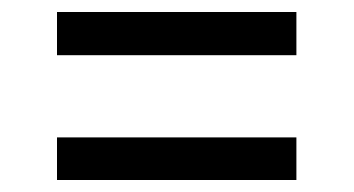

<svg xmlns="http://www.w3.org/2000/svg" viewBox="-20 -451 590 320"><path d="M75 -359V-431H474V-359ZM75 -151V-222H474V-151Z"/></svg>

Font: DM Sans 11pt
Style: Regular
Weight: 400
Version: Version 4.004;gftools[0.9.30]